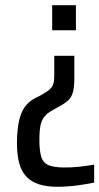

<svg xmlns="http://www.w3.org/2000/svg" viewBox="-20 -530 381 736"><path d="M201 186Q159 186 129.5 176.5Q100 167 81 147Q62 127 53.5 95Q45 63 45 19Q45 -14 48.5 -41Q52 -68 59.5 -89.5Q67 -111 81 -127.5Q95 -144 117 -155L133 -163Q153 -174 164.5 -182.5Q176 -191 181 -200.5Q186 -210 187 -221.5Q188 -233 188 -249V-316H265V-232Q265 -195 259 -175Q253 -155 239.5 -143.5Q226 -132 204 -120L186 -110Q163 -98 151.5 -84.5Q140 -71 135.5 -50.5Q131 -30 131 8Q131 49 138.5 72Q146 95 167 103.5Q188 112 227 112Q239 112 252.5 111.5Q266 111 280 109.5Q294 108 309.5 106Q325 104 341 101V170Q320 174 295.5 178Q271 182 247 184Q223 186 201 186ZM180 -414V-510H271V-414Z"/></svg>

Font: Saira Condensed Medium
Style: Regular
Weight: 500
Width: 3
Designer: Hector Gatti with collaboration of the Omnibus-Type team
Foundry: Omnibus-Type
Version: Version 1.101